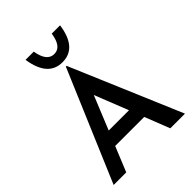

<svg xmlns="http://www.w3.org/2000/svg" viewBox="-270 -1106 1239 1239"><g transform="rotate(-45 349.5 -486.5)"><path d="M474 -171H209L139 0H24L346 -758H353L675 0H541ZM435 -271 344 -501 250 -271ZM193 -973H268Q285 -868 351 -868Q417 -868 432 -973H508Q483 -793 351 -793Q220 -793 193 -973Z"/></g></svg>

Font: Josefin Sans SemiBold
Style: Regular
Weight: 600
Designer: Santiago Orozco
Foundry: Typemade
Version: Version 2.000